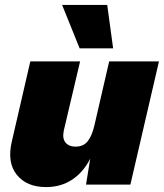

<svg xmlns="http://www.w3.org/2000/svg" viewBox="-20 -749 665 779"><path d="M167 10Q88 10 48 -40Q8 -90 28 -175L103 -500H305L239 -220Q232 -187 246 -170.5Q260 -154 286 -154Q318 -154 335.5 -175.5Q353 -197 363 -240L423 -500H625L509 0H329L346 -105Q318 -50 272.5 -20Q227 10 167 10ZM415 -729 439 -553H303L232 -729Z"/></svg>

Font: Prodigy Sans ExtraBold
Style: Italic
Weight: 800
Italic angle: -13°
Designer: Wei Huang
Foundry: Wei Huang
Version: Version 1.003; ttfautohint (v1.8.3)